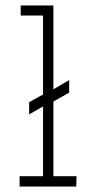

<svg xmlns="http://www.w3.org/2000/svg" viewBox="-20 -685 353 705"><path d="M52 0V-38H138V-294L87 -265V-310L138 -338V-628H56V-665H176V-357L234 -391V-345L176 -312V-38H261L260 0Z"/></svg>

Font: Inconsolata ExtraCondensed Light
Style: Regular
Weight: 300
Width: 2
Monospace: yes
Designer: Raph Levien, Cyreal, Brenton Simpson
Foundry: Raph Levien, Cyreal, Google
Version: Version 3.100; ttfautohint (v1.8.4.7-5d5b)